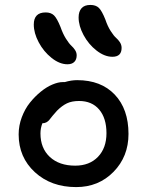

<svg xmlns="http://www.w3.org/2000/svg" viewBox="-20 -806 593 774"><path d="M433.1 -577.1Q401.4 -577.1 369.1 -602.3Q336.9 -627.4 316.9 -664.6Q296.9 -701.7 296.9 -735.8Q296.9 -759.3 308.6 -772.7Q320.3 -786.1 344.2 -786.1Q366.2 -786.1 378.4 -774.4Q390.6 -762.7 404.8 -727.1Q413.6 -700.7 426 -681.2Q438.5 -661.6 447.8 -653.6Q457 -645.5 463.6 -635.3Q470.2 -625 470.2 -612.8Q470.2 -577.1 433.1 -577.1ZM252 -546.9Q220.2 -546.9 188 -572.5Q155.8 -598.1 136 -635.5Q116.2 -672.9 116.2 -707Q116.2 -755.9 164.1 -755.9Q185.5 -755.9 197.8 -743.9Q210 -731.9 224.1 -696.8Q233.4 -669.9 245.8 -650.1Q258.3 -630.4 267.3 -622.1Q276.4 -613.8 282.7 -604Q289.1 -594.2 289.1 -583Q289.1 -565.9 279.5 -556.4Q270 -546.9 252 -546.9ZM287.1 -51.8Q186 -51.8 120.6 -111.8Q55.2 -171.9 55.2 -264.2Q55.2 -299.8 67.9 -333.5Q80.6 -367.2 100.6 -392.1Q120.6 -417 144.3 -436.3Q168 -455.6 191.4 -465.3Q214.8 -475.1 232.9 -475.1H241.2Q267.1 -482.9 291 -482.9Q387.2 -482.9 442.6 -424.6Q498 -366.2 498 -266.1Q498 -174.8 437.7 -113.3Q377.4 -51.8 287.1 -51.8ZM143.1 -268.1Q143.1 -208.5 180.9 -173.3Q218.8 -138.2 283.2 -138.2Q340.8 -138.2 375 -173.8Q409.2 -209.5 409.2 -269Q409.2 -329.6 379.9 -364.3Q350.6 -398.9 298.8 -398.9Q269.5 -398.9 249.8 -389.4Q230 -379.9 210 -359.9Q201.2 -350.6 192.1 -339.4Q183.1 -328.1 178.7 -322.5Q174.3 -316.9 167.2 -313Q160.2 -309.1 150.9 -309.1Q143.1 -289.6 143.1 -268.1Z"/></svg>

Font: Shantell Sans Irregular Bouncy
Style: Regular
Weight: 400
Designer: Stephen Nixon, Anya Danilova, Shantell Martin
Foundry: Arrow Type
Version: Version 1.006;[9816181b4]